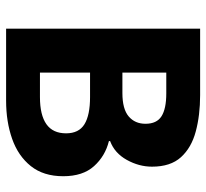

<svg xmlns="http://www.w3.org/2000/svg" viewBox="-44 -648 692 645"><g transform="rotate(90 302.5 -326.0)"><path d="M76.9 0V-651.8H300Q367.7 -651.8 422.3 -637.1Q476.8 -622.5 508.6 -587.4Q540.4 -552.4 540.4 -490.1Q540.4 -446.4 517.6 -405.4Q494.8 -364.4 454.5 -349.4V-345.4Q504.9 -332.9 538.7 -295.3Q572.5 -257.7 572.5 -192Q572.5 -125.7 538.5 -83.1Q504.4 -40.5 447 -20.3Q389.5 0 318.6 0ZM224.3 -390.7H293.2Q346.8 -390.7 371.6 -411.8Q396.3 -432.9 396.3 -468.3Q396.3 -506.1 371 -522.1Q345.8 -538.1 294.3 -538.1H224.3ZM224.3 -113.7H306.6Q366.9 -113.7 397.7 -135.4Q428.4 -157.1 428.4 -201.5Q428.4 -244.4 397.9 -263.2Q367.5 -282 306.6 -282H224.3Z"/></g></svg>

Font: Source Sans 3 Variable
Style: Regular
Weight: 200
Designer: Paul D. Hunt
Foundry: Adobe Systems Incorporated
Version: Version 3.026